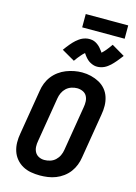

<svg xmlns="http://www.w3.org/2000/svg" viewBox="-162 -1220 925 1310"><g transform="rotate(15 300.0 -564.5)"><path d="M256 8Q224 8 192.5 2.5Q161 -3 134 -18Q107 -33 87.5 -56.5Q68 -80 58.5 -109Q49 -138 48.5 -170Q48 -202 54 -234L106 -549Q110 -577 120.5 -604Q131 -631 149 -654.5Q167 -678 191.5 -696Q216 -714 243 -724.5Q270 -735 298 -740.5Q326 -746 354 -746Q387 -746 417.5 -738.5Q448 -731 475 -716.5Q502 -702 521.5 -679Q541 -656 550.5 -626.5Q560 -597 560.5 -565Q561 -533 555 -501L503 -186Q499 -158 488.5 -131Q478 -104 460.5 -80.5Q443 -57 418.5 -39Q394 -21 367 -10.5Q340 0 311.5 4Q283 8 256 8ZM258 -102Q279 -102 299.5 -108.5Q320 -115 336 -130Q352 -145 361 -164.5Q370 -184 373 -204L425 -519Q429 -540 428 -561Q427 -582 417.5 -599Q408 -616 389 -624.5Q370 -633 349 -633Q329 -633 308.5 -626Q288 -619 272.5 -604.5Q257 -590 248 -570.5Q239 -551 236 -531L184 -216Q180 -196 181 -175Q182 -154 191.5 -137Q201 -120 219 -111Q237 -102 258 -102ZM278 -808 186 -861Q195 -874 204 -885.5Q213 -897 221 -906.5Q229 -916 237 -924.5Q245 -933 253 -940Q261 -947 272 -955Q283 -963 294 -968Q305 -973 317.5 -976Q330 -979 342 -979Q347 -979 353 -978.5Q359 -978 364.5 -977Q370 -976 375.5 -974Q381 -972 386 -969.5Q391 -967 395.5 -964Q400 -961 404 -958Q408 -955 413 -950.5Q418 -946 421.5 -942Q425 -938 428 -934Q431 -930 434 -926.5Q437 -923 440 -919Q443 -915 446 -910Q454 -917 459.5 -923Q465 -929 472.5 -937.5Q480 -946 488 -957Q496 -968 506 -982L598 -928Q588 -915 579.5 -904Q571 -893 562.5 -883Q554 -873 546 -864.5Q538 -856 530.5 -849Q523 -842 512 -834Q501 -826 490 -821Q479 -816 466.5 -813Q454 -810 442 -810Q436 -810 430.5 -810.5Q425 -811 419.5 -812.5Q414 -814 408.5 -816Q403 -818 398 -820.5Q393 -823 388.5 -825.5Q384 -828 380 -831Q376 -834 371 -838.5Q366 -843 362.5 -847Q359 -851 355.5 -855Q352 -859 349.5 -862.5Q347 -866 343.5 -871Q340 -876 338 -879Q330 -872 324.5 -866Q319 -860 311.5 -851.5Q304 -843 295.5 -832Q287 -821 278 -808ZM274 -1043V-1137H574V-1043Z"/></g></svg>

Font: Iosevka Curly XBdEx
Style: Italic
Weight: 800
Width: 7
Italic angle: -9°
Monospace: yes
Designer: Belleve Invis
Foundry: Belleve Invis
Version: Version 11.1.0; ttfautohint (v1.8.3)